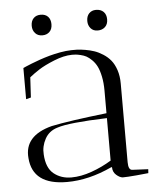

<svg xmlns="http://www.w3.org/2000/svg" viewBox="-49 -694 637 743"><g transform="rotate(-5 269.5 -322.5)"><path d="M359.9 -38.1H356.9Q266.6 3.9 182.1 3.9Q48.8 3.9 41 -101.1Q32.7 -188.5 141.1 -216.8Q210.4 -231.4 356.9 -248V-335.9Q356.9 -366.2 351.8 -390.6Q346.7 -415 339.1 -430.2Q331.5 -445.3 320.1 -456.5Q308.6 -467.8 299.1 -472.9Q289.6 -478 276.9 -481Q264.2 -483.9 257.8 -484.4Q251.5 -484.9 243.2 -484.9Q211.4 -484.4 173.3 -469Q135.3 -453.6 113 -439.2Q90.8 -424.8 75.2 -412.1L70.8 -334L51.8 -329.1V-450.2L62.5 -455.1Q73.2 -459.5 85.7 -464.6Q98.1 -469.7 117.9 -476.6Q137.7 -483.4 157 -488.8Q176.3 -494.1 199.2 -498.3Q222.2 -502.4 242.2 -502.9Q254.4 -503.4 265.9 -502.9Q277.3 -502.4 296.4 -499.3Q315.4 -496.1 331.3 -490.7Q347.2 -485.4 364.5 -474.4Q381.8 -463.4 394 -448.5Q406.2 -433.6 414.1 -410.2Q421.9 -386.7 421.9 -357.9V-51.8Q421.9 -21 438 -21L499 -18.1L498 -2.9Q488.8 -1.5 451.4 1.7Q414.1 4.9 397.9 4.9Q386.2 3.9 373 -7.8Q359.9 -19.5 359.9 -38.1ZM200.2 -12.2Q237.8 -12.2 279.5 -27.1Q321.3 -42 356.9 -64V-229Q207 -224.1 163.1 -209Q129.9 -199.2 114.3 -170.4Q98.6 -141.6 101.1 -109.9Q104 -57.6 132.1 -34.9Q160.2 -12.2 200.2 -12.2ZM98.1 -609.9Q98.1 -628.4 108.4 -639.2Q118.7 -649.9 136.2 -649.9Q154.3 -649.9 164.6 -639.2Q174.8 -628.4 174.8 -609.9Q174.8 -590.8 164.1 -580.3Q153.3 -569.8 136.2 -569.8Q118.7 -569.8 108.4 -581.3Q98.1 -592.8 98.1 -609.9ZM314 -609.9Q314 -628.4 324.2 -639.2Q334.5 -649.9 351.1 -649.9Q369.6 -649.9 380.4 -639.2Q391.1 -628.4 391.1 -609.9Q391.1 -590.8 379.9 -580.3Q368.7 -569.8 351.1 -569.8Q334 -569.8 324 -581.3Q314 -592.8 314 -609.9Z"/></g></svg>

Font: Antic Didone
Style: Regular
Weight: 400
Designer: Santiago Orozco
Foundry: Santiago Orozco
Version: Version 2.000